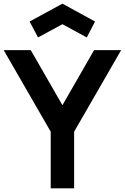

<svg xmlns="http://www.w3.org/2000/svg" viewBox="-20 -1022 678 1042"><path d="M186.5 -818.8 140.6 -905.2 318.8 -1002.1 495.8 -905.2 451 -818.8 318.8 -890.6ZM490.6 -750 318.8 -451 146.9 -750H0L255.2 -307.3V0H382.3V-307.3L637.5 -750Z"/></svg>

Font: Manrope3 Bold
Style: Regular
Weight: 700
Designer: Mikhail Sharanda
Foundry: Mikhail Sharanda
Version: Version 3.000;PS 003.000;hotconv 1.0.88;makeotf.lib2.5.64775